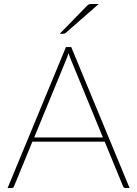

<svg xmlns="http://www.w3.org/2000/svg" viewBox="-20 -938 684 958"><path d="M18 0ZM626.5 0H605Q597.5 0 594 -8.5L502.5 -231H141.5L50 -8.5Q47.5 0 38.5 0H18L309 -703H335.5ZM150.5 -252H493.5L332.5 -643.5Q330 -650.5 327.2 -657.5Q324.5 -664.5 322 -673Q319.5 -664.5 316.8 -657.5Q314 -650.5 311.5 -643.5ZM472.5 -918 308 -774Q303 -769.5 295 -769.5H278L414 -909Q419 -914.5 424 -916.2Q429 -918 439 -918Z"/></svg>

Font: Lato Thin
Style: Regular
Weight: 200
Designer: Lukasz Dziedzic
Foundry: tyPoland Lukasz Dziedzic
Version: Version 2.007; 2014-02-27